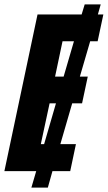

<svg xmlns="http://www.w3.org/2000/svg" viewBox="-23 -780 491 875"><path d="M388 -592 341 -431H377L351 -309H306L252 -123H323L297 0H216L195 75H120L142 0H-3L148 -714H349L363 -760H436L423 -714H448L422 -592ZM314 -592H262L228 -431H267ZM232 -309H203L163 -123H178Z"/></svg>

Font: Noto Sans Display Ex Bold Cond
Style: Italic
Weight: 800
Width: 3
Italic angle: -12°
Designer: Monotype Design team
Foundry: Monotype Imaging Inc.
Version: Version 1.000